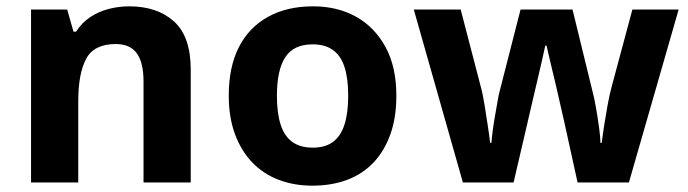

<svg xmlns="http://www.w3.org/2000/svg" viewBox="-20 -576 2172 606"><path d="M388 -556Q476 -556 529 -508.5Q582 -461 582 -356V0H433V-319Q433 -378 412 -407.5Q391 -437 345 -437Q277 -437 252 -390.5Q227 -344 227 -257V0H78V-546H192L212 -476H220Q238 -504 264 -521.5Q290 -539 322 -547.5Q354 -556 388 -556Z M1231 -274Q1231 -205.6 1212.5 -153.1Q1193.9 -100.5 1159.5 -63.7Q1125 -27 1076 -8.5Q1027 10 965.4 10Q908.2 10 859.6 -8.5Q811 -27 776 -63.5Q741 -100 721.5 -153Q702 -206 702 -274.2Q702 -364.7 734 -427.3Q766.1 -489.9 825.9 -522.9Q885.7 -556 968 -556Q1045.4 -556 1104.2 -523Q1163 -490 1197 -427.3Q1231 -364.7 1231 -274ZM854 -273.8Q854 -220 865.5 -183.5Q877 -147 902 -128.5Q927 -110 967 -110Q1007 -110 1031.5 -128.5Q1056 -147 1067.5 -183.5Q1079 -220 1079 -273.6Q1079 -328 1067.5 -364Q1056 -400 1031 -418Q1006.1 -436 966.3 -436Q907 -436 880.5 -395.5Q854 -355 854 -273.8Z M1761 -191Q1757 -208 1749.5 -241.5Q1742 -275 1733 -313.5Q1724 -352 1716 -384.5Q1708 -417 1705 -432H1701Q1698 -417 1690.5 -384.5Q1683 -352 1674 -313.5Q1665 -275 1657 -241Q1649 -207 1645 -189L1601 0H1441L1286 -546H1434L1497 -304Q1504 -279 1509.5 -244Q1515 -209 1520 -176.5Q1525 -144 1527 -125H1531Q1532 -139 1535 -162.5Q1538 -186 1542.5 -211Q1547 -236 1550.5 -256.5Q1554 -277 1556 -284L1623 -546H1787L1851 -284Q1855 -270 1860.5 -239Q1866 -208 1870.5 -176Q1875 -144 1875 -125H1879Q1881 -142 1886 -174.5Q1891 -207 1897.5 -243Q1904 -279 1911 -304L1976 -546H2122L1965 0H1803Z"/></svg>

Font: Noto Sans Gujarati
Style: Regular
Weight: 400
Designer: Jelle Bosma - Monotype Design Team, Universal Thirst
Foundry: Monotype Imaging Inc.
Version: Version 2.102